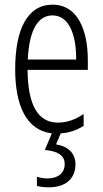

<svg xmlns="http://www.w3.org/2000/svg" viewBox="-20 -562 439 822"><path d="M303 141C303 96 274 65 220 56L240 9C276 7 309 -5 338 -23V-74C301 -49 265 -37 228 -37C141 -37 99 -115 98 -263H356V-305C356 -432 313 -542 205 -542C98 -542 45 -438 45 -265C45 -112 92 -4 202 9L172 80C223 85 257 100 257 141C257 179 228 202 183 202C169 202 152 199 138 195V234C152 238 171 240 189 240C260 240 303 204 303 141ZM205 -496C277 -496 307 -410 306 -307H99C105 -435 143 -496 205 -496Z"/></svg>

Font: Noto Sans UI Condensed Light
Style: Regular
Weight: 300
Width: 3
Designer: Monotype Design Team
Foundry: Monotype Imaging Inc.
Version: Version 1.901